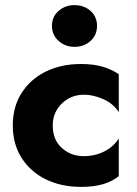

<svg xmlns="http://www.w3.org/2000/svg" viewBox="-20 -720 534 750"><path d="M183 -619Q183 -655 209 -677.5Q235 -700 271 -700Q308 -700 333.5 -677.5Q359 -655 359 -619Q359 -583 333.5 -560Q308 -537 271 -537Q235 -537 209 -560Q183 -583 183 -619ZM186 -230Q186 -174 221.5 -142Q257 -110 308 -110Q350 -110 386.5 -128Q423 -146 444 -179V-32Q420 -12 384 -1Q348 10 296 10Q219 10 159 -19.5Q99 -49 64.5 -103Q30 -157 30 -230Q30 -303 64.5 -357Q99 -411 159 -440.5Q219 -470 296 -470Q348 -470 384 -458.5Q420 -447 444 -430V-282Q423 -315 384 -332.5Q345 -350 308 -350Q257 -350 221.5 -315.5Q186 -281 186 -230Z"/></svg>

Font: Jost*
Style: Bold
Weight: 700
Version: Version 3.7